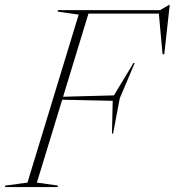

<svg xmlns="http://www.w3.org/2000/svg" viewBox="-63 -756 706 776"><path d="M86 -18 171.5 -6 169.5 0H-43L-41.5 -6L48 -18L255 -697L169.5 -709L171.5 -715H583.5L621 -736.5H623L601 -537H594L579 -701H294.5L192 -365L397.5 -370.5L476.5 -501.5H481.5L421 -358.5L394 -216H389.5L392.5 -348.5L188.5 -353Z"/></svg>

Font: Newsreader 72pt ExtraLight
Style: Italic
Weight: 275
Italic angle: -17°
Designer: Hugues Gentile
Foundry: Production Type
Version: Version 1.003; ttfautohint (v1.8.3)